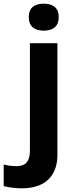

<svg xmlns="http://www.w3.org/2000/svg" viewBox="-84 -780 409 1040"><path d="M72 -687C72 -632 108 -614 153 -614C197 -614 234 -632 234 -687C234 -743 197 -760 153 -760C108 -760 72 -743 72 -687ZM34 240C174 240 227 159 227 59V-546H78V37C78 103 46 120 6 120C-21 120 -40 117 -64 111V228C-40 235 0 240 34 240Z"/></svg>

Font: Noto Sans Arabic UI
Style: Bold
Weight: 700
Designer: Monotype Design Team, Nadine Chahine and Nizar Qandah
Foundry: Monotype Imaging Inc.
Version: Version 2.010